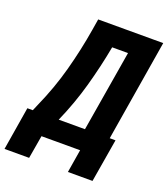

<svg xmlns="http://www.w3.org/2000/svg" viewBox="-214 -844 955 1093"><g transform="rotate(20 263.5 -297.5)"><path d="M326 140H475L519 -122H484L585 -735H191L180 -668Q159 -540 124.5 -412.5Q90 -285 35 -162L18 -122H-15L-35 0H349ZM334 -122H175Q228 -242 262.5 -365.5Q297 -489 320 -613H416ZM-58 140H91L115 0H-35Z"/></g></svg>

Font: Iosevka Sparkle Heavy
Style: Italic
Weight: 900
Italic angle: -9°
Designer: Belleve Invis
Foundry: Belleve Invis
Version: Version 4.5.0; ttfautohint (v1.8.3)